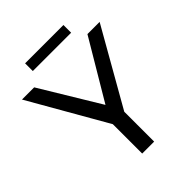

<svg xmlns="http://www.w3.org/2000/svg" viewBox="-231 -962 1091 1091"><g transform="rotate(-45 315.0 -416.5)"><path d="M627 -700 365 -240V0H269V-236L3 -700H101L317 -343L529 -700ZM161 -833H469V-771H161Z"/></g></svg>

Font: Montserrat arm2
Style: Regular
Weight: 400
Designer: Julieta Ulanovsky
Foundry: Julieta Ulanovsky
Version: Version 6.000